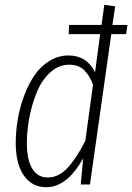

<svg xmlns="http://www.w3.org/2000/svg" viewBox="-20 -761 546 792"><path d="M443.8 -658.2H505.9L500 -620.1H439L351.1 0H313L323.2 -107.9Q256.3 11.2 170.9 11.2Q111.8 11.2 78.4 -37.1Q44.9 -85.4 44.9 -170.9Q44.9 -218.8 53.2 -268.1Q61.5 -317.4 79.1 -365Q96.7 -412.6 121.8 -449.7Q147 -486.8 183.6 -509.5Q220.2 -532.2 263.2 -532.2Q337.4 -532.2 372.1 -462.9L393.1 -620.1H263.2L265.1 -658.2H398.9L410.2 -741.2L455.1 -734.9ZM332 -180.2 363.8 -412.1Q349.1 -450.7 326.4 -472.4Q303.7 -494.1 265.1 -494.1Q223.1 -494.1 188.5 -463.4Q153.8 -432.6 133.3 -384Q112.8 -335.4 101.8 -280Q90.8 -224.6 90.8 -170.9Q90.8 -102.1 113 -65.4Q135.3 -28.8 176.8 -28.8Q221.2 -28.8 257.8 -67.6Q294.4 -106.4 332 -180.2Z"/></svg>

Font: Fira Sans Compressed ExtraLight
Style: Italic
Weight: 250
Width: 3
Italic angle: -8°
Designer: Carrois Corporate & Edenspiekermann AG
Foundry: Carrois Corporate GbR & Edenspiekermann AG
Version: Version 4.203;PS 004.203;hotconv 1.0.88;makeotf.lib2.5.64775